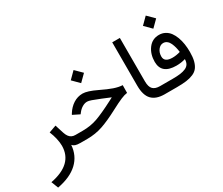

<svg xmlns="http://www.w3.org/2000/svg" viewBox="-158 -1134 2090 1798"><g transform="rotate(-30 886.5 -234.5)"><path d="M252 -63.5Q252 -98.1 242.2 -142.1Q232.4 -186 214.4 -229L293.5 -257.3L323.2 -163.6Q331.5 -138.2 343.3 -121.6Q355 -105 371.8 -96.4Q388.7 -87.9 411.1 -87.9H430.2V0H416.5Q380.4 0 361.3 -6.6Q342.3 -13.2 331.1 -27.3Q322.8 85.4 245.4 158.2Q168 231 24.9 257.8L-4.4 182.6Q250.5 133.8 252 -63.5Z M629.4 -552.7 700.2 -623.5 772 -552.2 700.7 -481.4ZM410.2 0V-87.9H489.7Q576.2 -87.9 649.7 -114Q723.1 -140.1 844.7 -203.1L882.8 -223.1Q877 -225.1 868.4 -228.8Q859.9 -232.4 838.9 -241.2Q817.9 -250 792.5 -260.3Q734.9 -283.7 706.1 -293.7Q677.2 -303.7 661.6 -303.7Q634.8 -303.7 608.6 -288.1Q582.5 -272.5 563.5 -248L550.3 -231L476.6 -267.6L483.9 -280.3Q515.6 -331.5 561.8 -361.1Q607.9 -390.6 662.1 -390.6Q712.9 -390.6 810.1 -343.8Q886.7 -306.6 936.5 -289.6Q986.3 -272.5 1028.3 -270.5L1027.3 -187.5Q998.5 -184.1 957.8 -167Q917 -149.9 840.3 -109.4Q734.9 -53.7 656.7 -26.9Q578.6 0 488.3 0Z M1338.4 0H1326.2Q1234.9 0 1189.2 -47.1Q1143.6 -94.2 1143.6 -197.8V-667H1226.1V-197.3Q1226.1 -137.7 1250.7 -112.8Q1275.4 -87.9 1326.2 -87.9H1338.4Z M1469.7 -656.2 1540.5 -727.1 1612.3 -655.8 1541 -585ZM1654.3 -190.9Q1607.9 -176.8 1556.2 -176.8Q1397.9 -176.8 1396.5 -308.1Q1396.5 -392.6 1439.9 -450.7Q1483.4 -508.8 1556.2 -508.8Q1591.8 -508.8 1621.1 -493.2Q1650.4 -477.5 1670.2 -450.9Q1689.9 -424.3 1703.4 -387.9Q1716.8 -351.6 1722.9 -310.8Q1729 -270 1729 -225.6Q1729 -169.4 1719 -130.4Q1709 -91.3 1689.7 -65.7Q1670.4 -40 1636.7 -25.6Q1603 -11.2 1561 -5.6Q1519 0 1458 0H1318.8V-87.9H1463.4Q1512.2 -87.9 1545.2 -92.3Q1578.1 -96.7 1603.8 -107.7Q1629.4 -118.7 1641.6 -139.2Q1653.8 -159.7 1654.3 -190.9ZM1646.5 -272.9Q1643.1 -300.8 1637 -324.7Q1630.9 -348.6 1620.4 -372.1Q1609.9 -395.5 1592.5 -409.2Q1575.2 -422.9 1552.7 -422.9Q1521 -422.9 1498 -393.3Q1475.1 -363.8 1475.1 -321.3Q1475.1 -259.8 1562.5 -259.8Q1602.1 -259.8 1646.5 -272.9Z"/></g></svg>

Font: Vazir FD
Style: FD
Weight: 400
Foundry: Based on Dejavu fonts, by Saber Rastikerdar
Version: Version 26.0.0